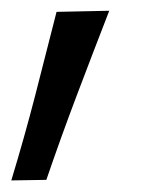

<svg xmlns="http://www.w3.org/2000/svg" viewBox="-40 -160 296 348"><path d="M-19.5 167Q4 89.5 23.8 13Q43.5 -63.5 62.5 -138.5L158 -140.5Q128.5 -64.5 99.5 12Q70.5 88.5 44 166Z"/></svg>

Font: Commissioner
Style: Italic
Weight: 400
Italic angle: -12°
Designer: Kostas Bartsokas
Foundry: Kostas Bartsokas
Version: Version 1.000; ttfautohint (v1.8.3)